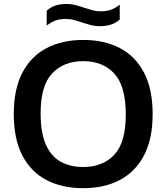

<svg xmlns="http://www.w3.org/2000/svg" viewBox="-20 -954 852 983"><path d="M406 9.5Q298.5 9.5 218.5 -32Q138.5 -73.5 94.5 -157.8Q50.5 -242 50.5 -370Q50.5 -498 94.8 -582.2Q139 -666.5 219 -708Q299 -749.5 406 -749.5Q514 -749.5 593.8 -707.8Q673.5 -666 717.5 -581.8Q761.5 -497.5 761.5 -370Q761.5 -242.5 717.2 -158.2Q673 -74 593 -32.2Q513 9.5 406 9.5ZM406 -99Q506.5 -99 565.2 -161.8Q624 -224.5 624 -367Q624 -514 565 -577.5Q506 -641 406 -641Q306.5 -641 247.2 -578.5Q188 -516 188 -373Q188 -274.5 214.5 -214.2Q241 -154 290 -126.5Q339 -99 406 -99ZM492 -820Q465.5 -820 442.5 -826.2Q419.5 -832.5 398 -839.5Q378 -846.5 358.2 -851.8Q338.5 -857 317.5 -857Q286.5 -857 263.8 -848.8Q241 -840.5 219 -823V-899Q238 -916.5 262 -925Q286 -933.5 320 -933.5Q346.5 -933.5 369.5 -927.2Q392.5 -921 414 -913.5Q434 -907 453.8 -901.5Q473.5 -896 494.5 -896Q525.5 -896 548.2 -904.2Q571 -912.5 593 -930V-854Q556 -820 492 -820Z"/></svg>

Font: Encode Sans Semi Expanded SemiBold
Style: Regular
Weight: 600
Width: 6
Designer: Multiple Designers
Foundry: Impallari Type
Version: Version 3.000; ttfautohint (v1.8.3) -l 8 -r 50 -G 200 -x 14 